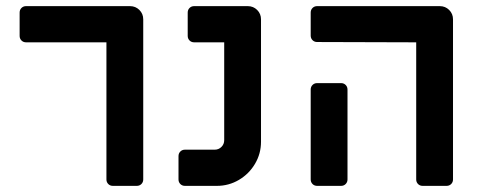

<svg xmlns="http://www.w3.org/2000/svg" viewBox="-20 -606 1577 626"><path d="M327 -21V-468H65Q56 -468 50 -474Q44 -480 44 -489V-565Q44 -574 50 -580Q56 -586 65 -586H404Q422 -586 434.5 -573.5Q447 -561 447 -543V-21Q447 -12 441 -6Q435 0 426 0H348Q339 0 333 -6Q327 -12 327 -21Z M562 -21V-97Q562 -106 568 -112Q574 -118 583 -118H680Q693 -118 702 -127Q711 -136 711 -149V-468H613Q604 -468 598 -474Q592 -480 592 -489V-565Q592 -574 598 -580Q604 -586 613 -586H788Q806 -586 818.5 -573.5Q831 -561 831 -543V-144Q831 -105 811.5 -72Q792 -39 759 -19.5Q726 0 687 0H583Q574 0 568 -6Q562 -12 562 -21Z M1337 -21V-468L1014 -469Q1005 -469 999 -475Q993 -481 993 -490V-565Q993 -574 999 -580Q1005 -586 1014 -586H1414Q1432 -586 1444.5 -573.5Q1457 -561 1457 -543V-21Q1457 -12 1451 -6Q1445 0 1436 0H1358Q1349 0 1343 -6Q1337 -12 1337 -21ZM993 -21V-314Q993 -323 999 -329Q1005 -335 1014 -335H1092Q1101 -335 1107 -329Q1113 -323 1113 -314V-21Q1113 -12 1107 -6Q1101 0 1092 0H1014Q1005 0 999 -6Q993 -12 993 -21Z"/></svg>

Font: Miriam Libre
Style: Bold
Weight: 700
Designer: Michal Sahar
Foundry: Hagilda
Version: Version 1.001